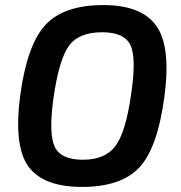

<svg xmlns="http://www.w3.org/2000/svg" viewBox="-20 -723 712 756"><path d="M387 -703Q538 -703 596 -620.5Q654 -538 627 -340Q600 -139 528 -63Q456 13 303 13Q150 13 91.5 -68Q33 -149 60 -350Q87 -547 159 -625Q231 -703 387 -703ZM382 -596Q291 -596 252 -543.5Q213 -491 191 -340Q171 -198 195 -146Q219 -94 306 -94Q394 -94 434.5 -148Q475 -202 496 -350Q518 -495 493.5 -545.5Q469 -596 382 -596Z"/></svg>

Font: Exo 2.0 Semi Bold
Style: Italic
Weight: 600
Italic angle: -8°
Designer: Natanael Gama
Version: Version 1.001;PS 001.001;hotconv 1.0.70;makeotf.lib2.5.58329